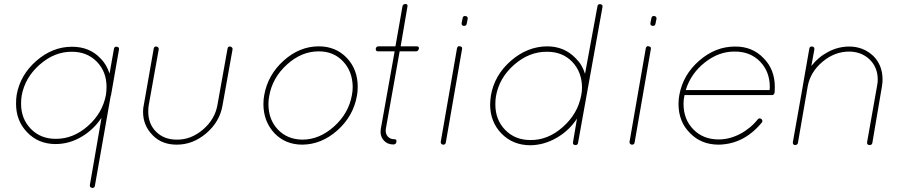

<svg xmlns="http://www.w3.org/2000/svg" viewBox="-20 -721 4491 957"><path d="M438 215Q426 213 428 201L486 -134Q447 -75 386 -39Q325 -3 257 -3Q171 -3 115 -62Q60 -119 60 -204Q60 -227 63 -248Q81 -348 161.5 -418Q242 -488 339 -488Q426 -488 480 -431Q511 -401 526 -354L548 -478Q550 -490 563 -488Q575 -486 573 -474L533 -244H532L453 205Q451 216 440 216Q439 216 438 215ZM257 -29Q344 -28 417.5 -92.5Q491 -157 508 -248Q511 -269 511 -288Q511 -364 462.5 -413.5Q414 -463 339 -463Q252 -464 178 -399Q104 -334 88 -244L76 -246L88 -244Q85 -224 85 -204Q85 -129 133.5 -79Q182 -29 257 -29Z M1128 -489Q1141 -485 1139 -474L1089 -195Q1075 -114 1008.5 -57Q942 0 861 0Q786 0 741 -47Q693 -95 693 -164Q693 -183 697 -199L746 -478Q748 -491 761 -489Q773 -485 771 -474L721 -195Q719 -184 719 -164Q719 -103 758.5 -64Q798 -25 861 -25Q932 -24 992 -75.5Q1052 -127 1064 -199L1114 -478Q1116 -491 1128 -489Z M1763 -288Q1763 -263 1759 -243L1747 -245L1759 -243Q1741 -142 1662 -71.5Q1583 -1 1487 0Q1402 0 1347 -58Q1293 -117 1293 -202Q1293 -227 1297 -247Q1315 -348 1394 -419Q1473 -490 1569 -490Q1654 -490 1709 -432Q1763 -375 1763 -288ZM1734 -247Q1738 -266 1738 -288Q1737 -365 1690 -415Q1643 -465 1569 -465H1568Q1483 -465 1410.5 -399.5Q1338 -334 1322 -243Q1318 -224 1318 -202Q1318 -125 1365 -75.5Q1412 -26 1487 -25Q1572 -25 1645 -90.5Q1718 -156 1734 -247Z M2057 -490Q2070 -490 2068 -478Q2064 -465 2053 -465H1972L1903 -78Q1900 -56 1912 -41.5Q1924 -27 1946 -27Q1958 -27 1956 -14Q1954 -1 1941 -1Q1909 -1 1891 -23.5Q1873 -46 1878 -78L1947 -465H1863Q1858 -465 1855 -469Q1852 -473 1853 -478Q1855 -490 1867 -490H1951L1986 -689Q1988 -701 2001 -701Q2013 -701 2011 -689L1977 -490Z M2187 0Q2175 -4 2177 -15L2258 -481Q2262 -494 2273 -490Q2286 -488 2283 -476L2202 -10Q2200 0 2190 0ZM2294 -592H2291Q2279 -594 2281 -607L2286 -631Q2288 -643 2301 -641Q2313 -639 2311 -626L2306 -602Q2304 -592 2294 -592Z M2624 3Q2536 3 2479 -56Q2423 -114 2423 -201Q2423 -216 2427 -246Q2445 -347 2526.5 -418Q2608 -489 2707 -490Q2793 -490 2850 -430Q2882 -399 2896 -353L2958 -690Q2960 -702 2973 -700Q2985 -698 2983 -686L2861 -8Q2859 2 2849 2H2846Q2834 0 2836 -12L2856 -130Q2817 -70 2754.5 -34Q2692 2 2624 3ZM2452 -241Q2449 -222 2449 -201Q2449 -124 2498 -73.5Q2547 -23 2624 -23Q2711 -22 2785.5 -88Q2860 -154 2877 -246Q2881 -263 2881 -286Q2880 -363 2832 -413Q2784 -463 2707 -463Q2618 -464 2543 -398.5Q2468 -333 2452 -241Z M3128 0Q3116 -4 3118 -15L3199 -481Q3203 -494 3214 -490Q3227 -488 3224 -476L3143 -10Q3141 0 3131 0ZM3235 -592H3232Q3220 -594 3222 -607L3227 -631Q3229 -643 3242 -641Q3254 -639 3252 -626L3247 -602Q3245 -592 3235 -592Z M3362 -203Q3362 -228 3366 -247Q3384 -348 3465 -418.5Q3546 -489 3643 -489Q3730 -490 3786 -431Q3842 -375 3842 -287Q3842 -269 3841 -260L3840 -258V-256Q3836 -247 3828 -247H3392Q3391 -245 3391 -242Q3387 -226 3387 -203Q3387 -126 3436 -76Q3485 -26 3562 -26Q3616 -26 3668 -53Q3720 -80 3757 -126Q3764 -135 3775 -128Q3784 -119 3777 -110Q3688 -2 3562 0Q3474 0 3418 -59Q3362 -115 3362 -203ZM3643 -464Q3563 -465 3493 -409.5Q3423 -354 3398 -272H3816Q3817 -277 3817 -287Q3817 -364 3768.5 -414Q3720 -464 3643 -464Z M4302 -13 4352 -295Q4355 -310 4355 -324Q4355 -385 4315 -424Q4275 -463 4213 -464Q4140 -464 4079.5 -413Q4019 -362 4006 -291L3957 -8Q3957 -6 3955 -4Q3955 -3 3954 -3Q3954 -1 3952 -1L3951 0Q3950 1 3948 1Q3947 2 3946 2H3944H3942Q3930 0 3932 -13L3982 -295V-296L4014 -479Q4016 -491 4029 -489Q4041 -487 4039 -474L4024 -392Q4058 -436 4108 -462.5Q4158 -489 4213 -489Q4283 -489 4333 -442Q4379 -396 4379 -324Q4379 -309 4376 -291L4328 -8Q4326 2 4314 2H4312Q4300 0 4302 -13Z"/></svg>

Font: Quicksand
Style: Light Italic
Weight: 300
Italic angle: -12°
Designer: Andrew Paglinawan
Foundry: Andrew Paglinawan
Version: 1.002